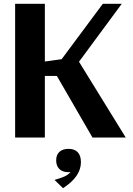

<svg xmlns="http://www.w3.org/2000/svg" viewBox="-20 -720 694 1005"><path d="M197.7 -322.6V-395.7L302.6 -410.1L518.1 -700H617.3L338.7 -322.6ZM59.2 0V-700H214.8V0ZM464.1 0 252.8 -365.6 384.5 -411.4 638.2 0ZM309.9 265 265.4 221.7Q298.4 212.4 317.6 203.7Q336.8 194.9 348 181.8Q359.2 168.7 366.4 149.4L390.1 161.7Q373.2 181.3 338.2 181.3Q307.8 181.3 290.9 164.8Q274 148.3 274 119.8Q274 90.2 291.1 74.7Q308.2 59.2 338.9 59.2Q370.6 59.2 387.1 77Q403.6 94.8 403.6 128.6Q403.6 166.6 380.5 200.3Q357.4 234.1 309.9 265Z"/></svg>

Font: Sutasoma
Style: Regular
Weight: 400
Designer: Izhar Fathurrohim, Akbar Rohmanto, Arusyal Khofiqoini
Foundry: Kiwari Kolektiv
Version: Version 1.102